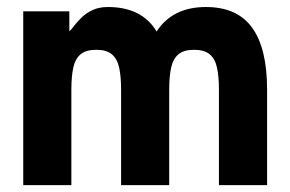

<svg xmlns="http://www.w3.org/2000/svg" viewBox="-20 -541 848 561"><path d="M333.8 0H474.4V-279.3Q474.4 -316.9 479.9 -342.8Q485.4 -368.7 501.1 -382.1Q516.8 -395.5 547.1 -395.5Q577.3 -395.5 593 -382.1Q608.7 -368.7 614.2 -342.8Q619.7 -316.9 619.7 -279.3V0H760.4V-279.3Q760.4 -399.4 716.8 -460Q673.2 -520.5 581.4 -520.5Q532.6 -520.5 496.5 -502.4Q460.4 -484.3 437.7 -449Q416 -484.9 380.5 -502.7Q344.9 -520.5 295.5 -520.5Q269.9 -520.5 251.3 -512Q232.7 -503.4 219.7 -491Q206.7 -478.6 197.8 -467Q188.9 -455.5 182.6 -449.2V-507.8H47.9V0H188.5V-279.3Q188.5 -316.9 194 -342.8Q199.5 -368.7 215.2 -382.1Q230.9 -395.5 261.1 -395.5Q291.4 -395.5 307.1 -382.1Q322.8 -368.7 328.3 -342.8Q333.8 -316.9 333.8 -279.3Z"/></svg>

Font: Giphurs SC
Style: Regular
Weight: 400
Version: Version 0.920